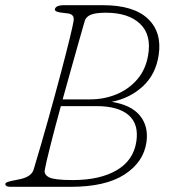

<svg xmlns="http://www.w3.org/2000/svg" viewBox="-24 -720 661 740"><path d="M223.5 -700H372.5Q491 -700 546 -647.8Q601 -595.5 587.5 -507.5Q576.5 -433.5 526.8 -387.5Q477 -341.5 406.5 -327.5Q482 -315.5 515.5 -274.2Q549 -233 540.5 -172Q529.5 -95 456 -47.5Q382.5 0 249.5 0H16.5Q-3.5 0 -3.5 -11Q-3.5 -19 31.5 -25L55.5 -30Q97 -39.5 105.5 -66Q135.5 -165.5 162.2 -261.2Q189 -357 210.2 -437.2Q231.5 -517.5 244.5 -571Q257.5 -624.5 259.5 -639Q262 -653.5 255.8 -660Q249.5 -666.5 239.5 -668L207.5 -672Q187.5 -675.5 187.5 -683Q187.5 -690 195.8 -695Q204 -700 223.5 -700ZM302.5 -639Q292 -602.5 278 -553.2Q264 -504 248.5 -448.2Q233 -392.5 217.5 -337H323.5Q377.5 -337 424.8 -356.5Q472 -376 504.5 -413.5Q537 -451 546.5 -505Q561 -585 516.2 -628Q471.5 -671 383.5 -671Q344 -671 325.5 -663Q307 -655 302.5 -639ZM148.5 -65Q145 -46.5 166 -36.2Q187 -26 256.5 -26Q361.5 -26 426.2 -64.2Q491 -102.5 501.5 -175Q511.5 -242 471.5 -276.5Q431.5 -311 347.5 -311H210.5Q188 -229 170.8 -161Q153.5 -93 148.5 -65Z"/></svg>

Font: Fraunces 9pt S100 Thin
Style: Italic
Weight: 100
Italic angle: -16°
Version: Version 1.000; ttfautohint (v1.8.3)